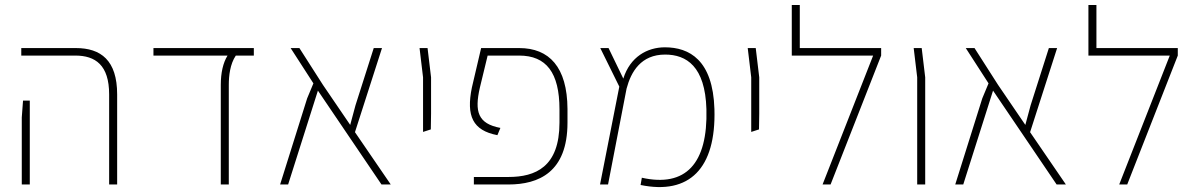

<svg xmlns="http://www.w3.org/2000/svg" viewBox="-20 -737 4780 767"><path d="M416 0H448V-360C448 -496 383 -545 283 -545H65V-515H281C361 -515 416 -477 416 -360V0ZM67 0H99V-335H72L67 -268V0Z M862 0H894V-398C894 -434 899 -481 922 -515H994V-545H593V-515H889C871 -486 862 -446 862 -398V0Z M1541 0 1398 -209 1506 -545H1473L1400 -316L1379 -238L1270 -398L1176 -545H1141L1232 -404L1207 -344L1099 0H1131L1250 -375L1504 0H1541Z M1670 -210 1701 -220 1702 -283V-428L1688 -545H1656L1670 -428V-210Z M1873 0H2011C2132 0 2247 -49 2247 -247V-302C2246 -469 2174 -545 2054 -545H1902L1865 -387C1842 -274 1868 -216 1967 -197L1979 -226C1889 -243 1875 -291 1897 -387L1928 -515H2054C2162 -515 2215 -447 2215 -300V-247C2215 -70 2119 -30 2011 -30H1873V0Z M2834 -301C2828 -498 2733 -548 2636 -548C2566 -548 2497 -510 2470 -423L2411 -545H2378L2454 -391L2377 0H2409L2483 -383C2501 -451 2541 -519 2637 -519C2722 -519 2797 -472 2802 -301C2808 -83 2719 12 2544 -27L2539 2C2733 42 2841 -63 2834 -301Z M2981 -210 3012 -220 3013 -283V-428L2999 -545H2967L2981 -428V-210Z M3175 -545V-717H3143V-515H3468L3266 0H3298L3500 -515V-545H3175Z M3644 0H3676V-428L3662 -545H3630L3644 -428V0Z M4238 0 4095 -209 4203 -545H4170L4097 -316L4076 -238L3967 -398L3873 -545H3838L3929 -404L3904 -344L3796 0H3828L3947 -375L4201 0H4238Z M4360 -545V-717H4328V-515H4653L4451 0H4483L4685 -515V-545H4360Z"/></svg>

Font: Assistant ExtraLight
Style: Regular
Weight: 275
Designer: Hebrew By Ben Nathan, Latin by Paul Hunt
Version: Version 2.001;PS 002.001;hotconv 1.0.88;makeotf.lib2.5.64775